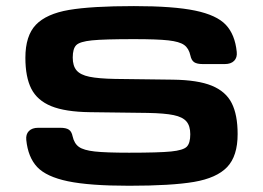

<svg xmlns="http://www.w3.org/2000/svg" viewBox="-20 -593 855 624"><path d="M65.4 -138.2Q63.5 -156.7 74 -167.2Q84.5 -177.7 104 -177.7H176Q194.7 -177.7 203.8 -171.6Q212.9 -165.5 216 -149.9Q221.2 -126.5 236.5 -115.6Q251.8 -104.7 287.7 -100.7Q323.7 -96.7 399.6 -96.7Q497 -96.7 536.3 -100.7Q575.6 -104.7 587 -116.2Q598.4 -127.7 598.4 -156.6Q598.4 -183.7 586 -198.2Q573.6 -212.8 544.3 -218.9Q515 -225 460.5 -226L272.9 -228.4Q192.1 -229.4 146.5 -248Q101 -266.7 81.7 -304.7Q62.5 -342.7 62.5 -405.3Q62.5 -476.8 96.6 -512.5Q130.8 -548.1 204.2 -560.7Q277.6 -573.2 415.2 -573.2Q543.9 -573.2 614 -558.6Q684.1 -544 713.9 -512.4Q743.8 -480.7 749.4 -424.3Q751.4 -405.8 740.9 -395.3Q730.4 -384.8 710.8 -384.8H638.9Q620.1 -384.8 611 -390.9Q602 -397 598.8 -412.6Q593.7 -436 578.4 -446.9Q563.1 -457.8 527.1 -461.8Q491.1 -465.8 415.2 -465.8Q317.9 -465.8 278.6 -461.8Q239.3 -457.8 227.8 -446.3Q216.4 -434.8 216.4 -405.9Q216.4 -378.8 228.8 -364.3Q241.2 -349.7 270.5 -343.6Q299.8 -337.5 354.3 -336.5L541.9 -334.1Q622.8 -333.1 668.3 -314.5Q713.9 -295.8 733.1 -257.8Q752.3 -219.8 752.3 -157.2Q752.3 -85.7 718.2 -50Q684.1 -14.4 610.6 -1.8Q537.2 10.7 399.6 10.7Q270.9 10.7 200.8 -3.9Q130.8 -18.5 100.9 -50.1Q71.1 -81.8 65.4 -138.2Z"/></svg>

Font: Gyrochrome
Style: Regular
Weight: 400
Designer: David Moles
Foundry: David Moles
Version: Version 1.005;Glyphs 3.2.3 (3260)